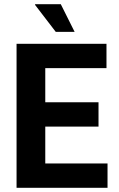

<svg xmlns="http://www.w3.org/2000/svg" viewBox="-20 -896 567 916"><path d="M59 0V-687H488V-571H196V-408H450V-292H196V-116H493V0ZM336 -744H246L147 -873L148 -876H270Z"/></svg>

Font: Archivo Condensed
Style: Bold
Weight: 700
Width: 3
Designer: Hector Gatti
Foundry: Omnibus-Type
Version: Version 2.001